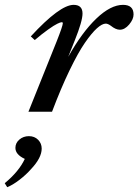

<svg xmlns="http://www.w3.org/2000/svg" viewBox="-91 -465 576 799"><path d="M27.3 0 144.5 -292Q170.4 -357.4 170.4 -368.2Q170.4 -372.6 166 -372.6Q160.6 -372.6 147.5 -366.2Q134.3 -359.9 109.1 -342Q84 -324.2 53.7 -298.3L37.1 -313.5Q158.2 -444.8 215.3 -444.8Q252.4 -444.8 252.4 -408.7Q252.4 -377 220.2 -296.9L192.9 -228.5Q250.5 -331.1 310.1 -387.9Q369.6 -444.8 420.9 -444.8Q464.8 -444.8 464.8 -404.8Q464.8 -384.8 446.5 -363Q428.2 -341.3 407.7 -341.3Q390.6 -341.3 370.1 -357.9Q357.9 -366.7 349.1 -366.7Q334 -366.7 312.3 -347.2Q290.5 -327.6 262.5 -287.1Q234.4 -246.6 198.5 -172.4Q162.6 -98.1 125.5 0ZM-61 314 -71.3 297.4Q-12.2 248.5 12.2 196.3Q-26.9 178.2 -26.9 150.4Q-26.9 129.9 -10.3 115.7Q6.3 101.6 29.3 101.6Q52.7 101.6 67.6 116.7Q82.5 131.8 82.5 153.3Q82.5 191.9 38.1 238.8Q17.1 262.7 -10.7 283.9Q-38.6 305.2 -61 314Z"/></svg>

Font: Elstob SemiBold
Style: Italic
Weight: 600
Italic angle: -20°
Designer: Peter S. Baker
Version: Version 1.015